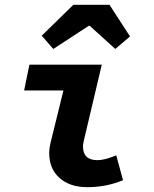

<svg xmlns="http://www.w3.org/2000/svg" viewBox="-20 -764 640 796"><path d="M342 12Q270 12 227 -26Q184 -64 184 -130Q184 -153 194 -190L243 -389H80L102 -496H402L328 -183Q324 -165 324 -157Q324 -100 384 -100Q414 -100 462 -120L490 -17Q421 12 342 12ZM201 -561 153 -616 284 -744H434L519 -613L458 -561L352 -657H348Z"/></svg>

Font: TypoPRO Source Code Pro
Style: Bold Italic
Weight: 700
Italic angle: -11°
Monospace: yes
Designer: Paul D. Hunt, Teo Tuominen
Foundry: Adobe Systems Incorporated
Version: Version 1.030;PS 1.0;hotconv 1.0.84;makeotf.lib2.5.63406